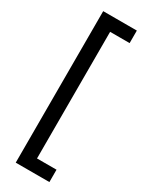

<svg xmlns="http://www.w3.org/2000/svg" viewBox="-239 -861 800 1023"><g transform="rotate(30 161.0 -350.0)"><path d="M272 -816V-739H152V40H272V116H65V-816Z"/></g></svg>

Font: Firava
Style: Regular
Weight: 400
Designer: Carrois Corporate & Edenspiekermann AG
Foundry: Greg Finn Gibson
Version: Version 5.000